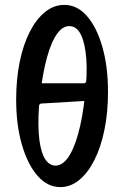

<svg xmlns="http://www.w3.org/2000/svg" viewBox="-20 -755 504 784"><path d="M226 9Q174 9 133.5 -37Q93 -83 69.5 -164Q46 -245 46 -348Q46 -432 60.5 -502.5Q75 -573 101.5 -625Q128 -677 164 -706Q200 -735 243 -735Q295 -735 335 -689.5Q375 -644 398 -563.5Q421 -483 421 -380Q421 -296 406.5 -225Q392 -154 365.5 -101.5Q339 -49 303.5 -20Q268 9 226 9ZM201 -79Q231 -76 255.5 -108.5Q280 -141 298.5 -206Q317 -271 327 -365Q337 -451 332.5 -513Q328 -575 312 -610Q296 -645 269 -648Q239 -652 214.5 -619Q190 -586 172 -521Q154 -456 143 -362Q134 -276 138 -213.5Q142 -151 158 -117Q174 -83 201 -79ZM122 -311 128 -415H326L346 -434V-344L146 -332Z"/></svg>

Font: Alegreya SemiBold
Style: Regular
Weight: 600
Designer: Juan Pablo del Peral
Foundry: Huerta Tipografica
Version: Version 2.009